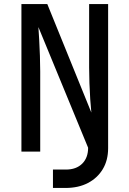

<svg xmlns="http://www.w3.org/2000/svg" viewBox="-20 -750 640 950"><path d="M242 180V89H306Q357 89 386.5 60Q416 31 416 -19L170 -616Q172 -590 174 -552.5Q176 -515 177.5 -474Q179 -433 179 -397V0H86V-730H214L432 -193Q429 -220 426.5 -258.5Q424 -297 422.5 -338.5Q421 -380 421 -416V-730H515V-17Q515 43 488.5 87Q462 131 415 155.5Q368 180 304 180Z"/></svg>

Font: Tiny Medium
Style: Regular
Weight: 500
Monospace: yes
Designer: Philipp Nurullin, Konstantin Bulenkov
Foundry: JetBrains
Version: Version 2.251; ttfautohint (v1.8.4.7-5d5b)